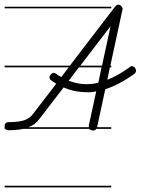

<svg xmlns="http://www.w3.org/2000/svg" viewBox="-20 -571 608 830"><path d="M461 -280H455L444 -226Q488 -243 540 -280Q544 -285 551 -285Q557 -285 562.5 -278.5Q568 -272 568 -266Q568 -257 561 -252Q498 -206 435 -185L400 -22L399 -21H461V-14H396Q392 -7 384 -7Q370 -7 366 -14H81Q73 -12 64 -11Q44 -8 18 -8Q7 -8 3 -14H0V-21V-25Q0 -43 18 -43Q60 -43 84.5 -51Q109 -59 124 -80L223 -209L213 -216Q207 -219 202 -223Q194 -229 194 -236Q194 -243 200 -249.5Q206 -256 212 -256Q218 -256 226.5 -249.5Q235 -243 245 -238L277 -280H0V-287H282L478 -543Q485 -551 491 -551Q498 -551 504 -545Q510 -539 510 -532L457 -287H461ZM364 -23V-29L396 -176Q381 -173 374.5 -172.5Q368 -172 363 -172Q334 -172 308.5 -176.5Q283 -181 255 -193L152 -59Q142 -45 129 -35Q118 -27 103 -21H364ZM277 -222Q316 -207 354 -207Q365 -207 378 -208.5Q391 -210 405 -213L419 -280H321ZM458 -458 327 -287H421ZM461 -535H0V-542H461ZM461 239H0V232H461Z"/></svg>

Font: Gruenewald VA 1. Klasse
Style: Regular
Weight: 400
Designer: Peter Wiegel
Foundry: Peter Wiegel, nach dem Schriftentwurf von Dr. H. Gr¸newald
Version: Version 0.007